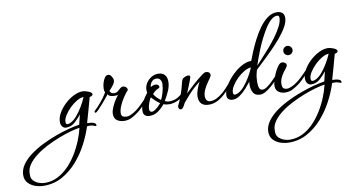

<svg xmlns="http://www.w3.org/2000/svg" viewBox="-395 -852 2770 1499"><g transform="rotate(-10 990.0 -102.5)"><path d="M-156 407Q-189 407 -223 396Q-257 385 -280 360.5Q-303 336 -303 298Q-303 255 -276 216Q-249 177 -204.5 144Q-160 111 -105.5 84Q-51 57 5 36.5Q61 16 111 3Q161 -10 196 -15L215 -93Q193 -64 163 -37Q133 -10 93 -10Q74 -10 62.5 -25Q51 -40 51 -61Q51 -96 71.5 -132Q92 -168 124.5 -198.5Q157 -229 194.5 -248Q232 -267 267 -267Q276 -267 293.5 -262.5Q311 -258 325.5 -250Q340 -242 340 -230Q337 -222 329.5 -218.5Q322 -215 314 -213Q301 -164 287 -115Q273 -66 259 -16Q269 -16 285.5 -14.5Q302 -13 315 -7Q328 -1 328 13Q328 18 325 18Q324 18 322 17.5Q320 17 317 17Q297 7 274 7Q269 7 264 7Q259 7 254 8Q233 75 196 145.5Q159 216 107 275Q55 334 -10.5 370.5Q-76 407 -156 407ZM139 -45Q162 -58 185.5 -86Q209 -114 230.5 -150Q252 -186 267 -222Q243 -222 213 -204.5Q183 -187 156 -160.5Q129 -134 111.5 -105.5Q94 -77 94 -54Q94 -35 109 -35Q120 -35 139 -45ZM-145 386Q-90 386 -43 362Q4 338 42.5 298Q81 258 111 209Q141 160 162 108Q183 56 194 9Q164 13 119.5 25.5Q75 38 25 57.5Q-25 77 -74 102Q-123 127 -163 157.5Q-203 188 -227 222Q-251 256 -251 293V309Q-251 333 -234.5 350.5Q-218 368 -193.5 377Q-169 386 -145 386Z M552 17Q517 17 493 1Q469 -15 469 -53Q469 -77 488 -117Q507 -157 535 -191Q530 -190 522.5 -189.5Q515 -189 506 -189Q491 -189 476 -193.5Q461 -198 456 -211Q452 -206 436 -186Q420 -166 399.5 -142.5Q379 -119 362 -102Q345 -85 339 -85Q337 -85 334 -87Q331 -89 331 -92Q331 -97 341.5 -107Q352 -117 357 -122Q395 -163 413.5 -189.5Q432 -216 439 -229Q433 -238 433 -257Q433 -278 439.5 -301.5Q446 -325 457.5 -342Q469 -359 484 -359Q501 -359 512 -341Q523 -323 523 -308Q523 -296 514 -282Q505 -268 493.5 -255Q482 -242 474 -234Q483 -210 509 -210Q527 -210 539 -220Q551 -230 561 -239.5Q571 -249 582 -249Q596 -249 607 -239.5Q618 -230 617 -216Q600 -198 579.5 -167.5Q559 -137 545 -104.5Q531 -72 531 -46Q531 -27 542.5 -20Q554 -13 573 -13Q591 -13 611 -23Q631 -33 651 -47Q664 -56 689.5 -80Q715 -104 749 -141Q751 -143 753 -143Q761 -143 761 -132Q761 -129 749 -115.5Q737 -102 720.5 -85Q704 -68 689 -53.5Q674 -39 667 -34Q642 -15 613.5 1Q585 17 552 17Z M751 13Q728 13 714.5 1.5Q701 -10 701 -34Q701 -72 720.5 -106.5Q740 -141 762 -169Q761 -174 760.5 -179.5Q760 -185 760 -190Q760 -219 775.5 -244Q791 -269 816.5 -284.5Q842 -300 870 -300Q905 -300 922.5 -280.5Q940 -261 940 -226Q940 -189 922.5 -150.5Q905 -112 886 -81Q891 -78 901.5 -75Q912 -72 920 -72Q955 -72 980.5 -84.5Q1006 -97 1041 -129Q1046 -134 1049 -134Q1053 -134 1053 -127Q1053 -119 1046 -111Q1024 -84 988 -67Q952 -50 918 -50Q906 -50 894 -52Q882 -54 871 -58Q849 -30 819 -8.5Q789 13 751 13ZM859 -94Q871 -118 880 -149Q889 -180 891 -212Q893 -229 883.5 -247Q874 -265 851 -265Q829 -265 814.5 -249Q800 -233 797 -207Q804 -212 815.5 -216Q827 -220 835 -220Q848 -220 856 -213.5Q864 -207 864 -199Q864 -189 851 -185Q839 -181 825.5 -170Q812 -159 806 -150Q814 -134 829 -119Q844 -104 859 -94ZM775 -16Q785 -16 800 -26.5Q815 -37 828.5 -50Q842 -63 848 -71Q834 -79 814.5 -97Q795 -115 784 -128Q778 -121 771 -104.5Q764 -88 759 -70Q754 -52 754 -40Q754 -16 775 -16Z M1222 7Q1144 7 1144 -71Q1144 -95 1155.5 -127.5Q1167 -160 1180 -183Q1124 -140 1090 -101.5Q1056 -63 1041 -45Q1037 -41 1031 -28.5Q1025 -16 1017 -5.5Q1009 5 999 5Q989 5 985 -3Q981 -11 981 -19Q981 -24 984 -30Q997 -53 1014.5 -100.5Q1032 -148 1043 -197Q1045 -205 1046.5 -210Q1048 -215 1051 -221Q1056 -232 1072.5 -239Q1089 -246 1099 -246Q1104 -246 1109.5 -243.5Q1115 -241 1115 -234Q1115 -229 1109 -212Q1103 -195 1094.5 -174Q1086 -153 1078.5 -134.5Q1071 -116 1068 -109Q1076 -116 1093 -132.5Q1110 -149 1131.5 -168.5Q1153 -188 1175 -206Q1197 -224 1214 -236Q1231 -248 1239 -248Q1253 -248 1263.5 -241.5Q1274 -235 1274 -219Q1274 -212 1263 -196Q1252 -180 1237 -158Q1222 -136 1211 -111Q1200 -86 1200 -61Q1200 -43 1209.5 -30.5Q1219 -18 1236 -18Q1263 -18 1288 -30.5Q1313 -43 1334 -61Q1355 -79 1371 -96.5Q1387 -114 1396 -124Q1397 -125 1398 -125Q1400 -125 1403 -122.5Q1406 -120 1406 -115Q1406 -110 1402 -106Q1379 -79 1351.5 -53Q1324 -27 1292 -10Q1260 7 1222 7Z M1412 1Q1393 1 1380 -8.5Q1367 -18 1367 -39Q1367 -67 1382.5 -99Q1398 -131 1423.5 -162Q1449 -193 1480.5 -218.5Q1512 -244 1544.5 -258.5Q1577 -273 1605 -272Q1616 -302 1634 -345Q1652 -388 1676 -434.5Q1700 -481 1729.5 -521.5Q1759 -562 1793.5 -587Q1828 -612 1866 -612Q1893 -612 1909 -599Q1925 -586 1925 -558Q1925 -526 1903 -487Q1881 -448 1846 -406.5Q1811 -365 1771.5 -325Q1732 -285 1696 -251.5Q1660 -218 1637 -196Q1627 -162 1624.5 -140Q1622 -118 1622 -102Q1622 -90 1623.5 -74.5Q1625 -59 1632 -47.5Q1639 -36 1655 -36Q1671 -36 1691 -50Q1711 -64 1731 -83.5Q1751 -103 1766 -119Q1781 -135 1788 -139H1790Q1793 -139 1795 -133.5Q1797 -128 1795 -125Q1786 -114 1767 -93.5Q1748 -73 1724 -51.5Q1700 -30 1675.5 -15.5Q1651 -1 1631 -1Q1590 -1 1575 -27Q1560 -53 1560 -86Q1560 -94 1560.5 -101Q1561 -108 1562 -115Q1546 -94 1522 -67Q1498 -40 1469.5 -19.5Q1441 1 1412 1ZM1645 -227Q1662 -246 1691 -277Q1720 -308 1753 -346Q1786 -384 1815 -423.5Q1844 -463 1862.5 -500Q1881 -537 1881 -566Q1881 -585 1864 -585Q1841 -585 1817 -564Q1793 -543 1770.5 -508Q1748 -473 1727.5 -432Q1707 -391 1690.5 -350.5Q1674 -310 1662.5 -277.5Q1651 -245 1645 -227ZM1466 -45Q1489 -58 1512.5 -86Q1536 -114 1557.5 -150Q1579 -186 1594 -222Q1570 -222 1540 -204.5Q1510 -187 1483 -160.5Q1456 -134 1438.5 -105.5Q1421 -77 1421 -54Q1421 -35 1436 -35Q1447 -35 1466 -45Z M1901 -266Q1886 -266 1875.5 -276.5Q1865 -287 1865 -302Q1865 -317 1875.5 -328Q1886 -339 1901 -339Q1916 -339 1927 -328Q1938 -317 1938 -302Q1938 -287 1927 -276.5Q1916 -266 1901 -266ZM1828 17Q1793 17 1769.5 -1.5Q1746 -20 1751 -63Q1753 -77 1761 -102.5Q1769 -128 1781.5 -154.5Q1794 -181 1809 -200Q1824 -219 1839 -219Q1851 -219 1862 -211.5Q1873 -204 1873 -191Q1873 -184 1863 -171.5Q1853 -159 1839.5 -140.5Q1826 -122 1816 -99.5Q1806 -77 1806 -51Q1806 -27 1816.5 -18.5Q1827 -10 1842 -10Q1861 -10 1883 -20.5Q1905 -31 1927 -47Q1940 -56 1965.5 -80Q1991 -104 2025 -141Q2027 -143 2029 -143Q2037 -143 2037 -132Q2037 -129 2025 -115.5Q2013 -102 1996.5 -85Q1980 -68 1965 -53.5Q1950 -39 1943 -34Q1918 -15 1889.5 1Q1861 17 1828 17Z M1787 407Q1754 407 1720 396Q1686 385 1663 360.5Q1640 336 1640 298Q1640 255 1667 216Q1694 177 1738.5 144Q1783 111 1837.5 84Q1892 57 1948 36.5Q2004 16 2054 3Q2104 -10 2139 -15L2158 -93Q2136 -64 2106 -37Q2076 -10 2036 -10Q2017 -10 2005.5 -25Q1994 -40 1994 -61Q1994 -96 2014.5 -132Q2035 -168 2067.5 -198.5Q2100 -229 2137.5 -248Q2175 -267 2210 -267Q2219 -267 2236.5 -262.5Q2254 -258 2268.5 -250Q2283 -242 2283 -230Q2280 -222 2272.5 -218.5Q2265 -215 2257 -213Q2244 -164 2230 -115Q2216 -66 2202 -16Q2212 -16 2228.5 -14.5Q2245 -13 2258 -7Q2271 -1 2271 13Q2271 18 2268 18Q2267 18 2265 17.5Q2263 17 2260 17Q2240 7 2217 7Q2212 7 2207 7Q2202 7 2197 8Q2176 75 2139 145.5Q2102 216 2050 275Q1998 334 1932.5 370.5Q1867 407 1787 407ZM2082 -45Q2105 -58 2128.5 -86Q2152 -114 2173.5 -150Q2195 -186 2210 -222Q2186 -222 2156 -204.5Q2126 -187 2099 -160.5Q2072 -134 2054.5 -105.5Q2037 -77 2037 -54Q2037 -35 2052 -35Q2063 -35 2082 -45ZM1798 386Q1853 386 1900 362Q1947 338 1985.5 298Q2024 258 2054 209Q2084 160 2105 108Q2126 56 2137 9Q2107 13 2062.5 25.5Q2018 38 1968 57.5Q1918 77 1869 102Q1820 127 1780 157.5Q1740 188 1716 222Q1692 256 1692 293V309Q1692 333 1708.5 350.5Q1725 368 1749.5 377Q1774 386 1798 386Z"/></g></svg>

Font: Corinthia
Style: Bold
Weight: 700
Designer: Robert E. Leuschke
Foundry: Robert E. Leuschke
Version: Version 1.013; ttfautohint (v1.8.3)